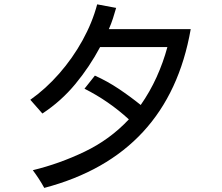

<svg xmlns="http://www.w3.org/2000/svg" viewBox="-20 -829 1040 900"><path d="M187.5 51.8Q175.8 30.3 162.1 9.3Q148.4 -11.7 133.8 -31.2Q258.8 -61.5 377 -118.2Q495.1 -174.8 584 -269.5Q537.1 -312.5 484.9 -348.6Q432.6 -384.8 376 -413.1L424.8 -474.6Q483.4 -448.2 536.6 -412.6Q589.8 -377 639.6 -336.9Q682.6 -398.4 713.9 -467.3Q745.1 -536.1 764.6 -608.4H449.2Q400.4 -516.6 333.5 -435.5Q266.6 -354.5 178.7 -296.9L122.1 -361.3Q194.3 -412.1 257.3 -483.9Q320.3 -555.7 366.7 -639.6Q413.1 -723.6 435.5 -808.6L524.4 -792Q517.6 -767.6 509.3 -742.2Q501 -716.8 490.2 -692.4H874Q770.5 -101.6 187.5 51.8Z"/></svg>

Font: Kosugi
Style: Regular
Weight: 400
Version: Version 4.002